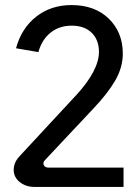

<svg xmlns="http://www.w3.org/2000/svg" viewBox="-20 -535 536 755"><path d="M369.1 -331.1Q369.1 -377.9 340.6 -406Q312 -434.1 262.2 -434.1Q212.9 -434.1 178.7 -406.5Q144.5 -378.9 130.9 -330.1L43 -345.2Q64.5 -424.3 122.6 -469.7Q180.7 -515.1 261.2 -515.1Q353 -515.1 408 -461.4Q462.9 -407.7 462.9 -324.2Q462.9 -269.5 432.6 -217.5Q402.3 -165.5 345.2 -106L157.2 94.2Q147.5 104 152.1 114Q156.7 124 169.9 124H465.8V200.2H116.2Q89.4 200.2 69.1 188.7Q48.8 177.2 40 159.9Q31.2 142.6 34.9 120.6Q38.6 98.6 57.1 79.1L280.8 -162.1Q369.1 -258.8 369.1 -331.1Z"/></svg>

Font: LT Superior Med
Style: Regular
Weight: 500
Designer: Daniel Lyons
Foundry: LyonsType
Version: Version 1.000